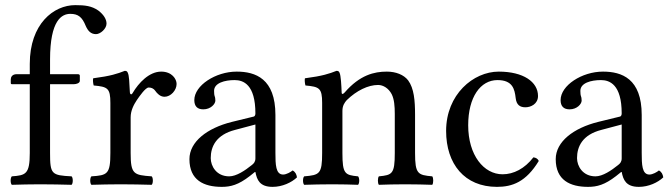

<svg xmlns="http://www.w3.org/2000/svg" viewBox="-20 -718 2606 748"><path d="M175 -122V-390H268C277 -390 291 -394 291 -403V-423C291 -427 288 -429 283 -429H175V-486C175 -640 221 -664 254 -664C284 -664 300 -652 314 -617C322 -599 333 -585 354 -585C371 -585 395 -606 395 -626C395 -643 384 -661 363 -677C337 -695 311 -698 273 -698C189 -698 96 -625 96 -469V-429H45C27 -429 22 -417 22 -409V-396C22 -391 23 -390 27 -390H96V-122C96 -39 80 -35 26 -31C20 -25 20 -4 26 2C61 1 96 0 136 0C176 0 224 1 259 2C265 -4 265 -25 259 -31C181 -35 175 -39 175 -122Z M486 -358C484 -398 483 -424 478 -434C476 -439 474 -442 466 -442C438 -431 412 -422 343 -413C341 -407 343 -391 345 -385C399 -380 410 -375 410 -317V-122C410 -39 398 -35 336 -31C330 -25 330 -4 336 2C371 1 410 0 450 0C490 0 536 1 571 2C577 -4 577 -25 571 -31C501 -36 489 -39 489 -122V-261C489 -287 501 -310 513 -328C524 -344 547 -377 559 -377C568 -377 577 -375 585 -364C592 -354 604 -341 621 -341C645 -341 668 -366 668 -391C668 -410 650 -439 608 -439C561 -439 520 -395 497 -356C491 -345 486 -353 486 -358Z M975 -48C981 -17 992 10 1042 10C1080 10 1116 -7 1137 -27C1135 -39 1131 -48 1120 -54C1113 -48 1096 -38 1083 -38C1054 -38 1053 -77 1053 -123V-270C1053 -412 975 -439 902 -439C820 -439 737 -385 737 -328C737 -304 749 -292 772 -292C801 -292 819 -313 819 -326C819 -333 818 -340 816 -344C815 -347 814 -353 814 -364C814 -395 856 -406 894 -406C928 -406 975 -389 975 -276C975 -269 972 -265 969 -264L883 -243C787 -219 718 -166 718 -98C718 -16 774 10 844 10C879 10 909 2 953 -32L973 -48ZM975 -233V-101C975 -88 969 -81 961 -75C935 -54 901 -31 873 -31C823 -31 801 -71 801 -102C801 -147 822 -193 896 -212Z M1323 -358C1317 -351 1311 -349 1311 -358C1310 -385 1308 -424 1303 -434C1301 -439 1299 -442 1291 -442C1263 -431 1237 -422 1168 -413C1166 -407 1168 -391 1170 -385C1224 -380 1235 -375 1235 -317V-122C1235 -40 1225 -36 1165 -31C1159 -25 1159 -4 1165 2C1195 1 1235 0 1275 0C1315 0 1345 1 1375 2C1381 -4 1381 -25 1375 -31C1324 -36 1314 -40 1314 -122V-286C1314 -307 1323 -319 1331 -328C1369 -365 1414 -387 1453 -387C1473 -387 1494 -374 1506 -351C1516 -331 1518 -304 1518 -274V-122C1518 -40 1508 -36 1456 -31C1451 -25 1451 -4 1456 2C1486 1 1518 0 1558 0C1598 0 1634 1 1664 2C1669 -4 1669 -25 1664 -31C1608 -36 1597 -40 1597 -122V-271C1597 -326 1593 -374 1570 -405C1553 -427 1522 -439 1487 -439C1438 -439 1382 -426 1323 -358Z M2079 -91C2075 -100 2067 -104 2058 -105C2024 -61 1981 -39 1938 -39C1865 -39 1804 -113 1804 -230C1804 -340 1852 -406 1918 -406C1977 -406 1985 -371 1989 -336C1992 -309 2006 -300 2027 -300C2048 -300 2076 -313 2076 -344C2076 -399 2019 -439 1923 -439C1824 -439 1718 -350 1718 -208C1718 -79 1790 10 1916 10C1976 10 2029 -9 2079 -91Z M2402 -48C2408 -17 2419 10 2469 10C2507 10 2543 -7 2564 -27C2562 -39 2558 -48 2547 -54C2540 -48 2523 -38 2510 -38C2481 -38 2480 -77 2480 -123V-270C2480 -412 2402 -439 2329 -439C2247 -439 2164 -385 2164 -328C2164 -304 2176 -292 2199 -292C2228 -292 2246 -313 2246 -326C2246 -333 2245 -340 2243 -344C2242 -347 2241 -353 2241 -364C2241 -395 2283 -406 2321 -406C2355 -406 2402 -389 2402 -276C2402 -269 2399 -265 2396 -264L2310 -243C2214 -219 2145 -166 2145 -98C2145 -16 2201 10 2271 10C2306 10 2336 2 2380 -32L2400 -48ZM2402 -233V-101C2402 -88 2396 -81 2388 -75C2362 -54 2328 -31 2300 -31C2250 -31 2228 -71 2228 -102C2228 -147 2249 -193 2323 -212Z"/></svg>

Font: Libertinus Serif
Style: Regular
Weight: 400
Designer: Philipp H. Poll, Khaled Hosny
Foundry: Caleb Maclennan
Version: Version 7.050;RELEASE